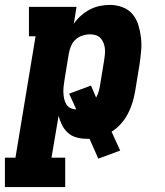

<svg xmlns="http://www.w3.org/2000/svg" viewBox="-51 -558 671 783"><path d="M-31 205V85H12L94 -410H67V-530H261L250 -461Q262 -479 279 -494Q296 -509 315 -519Q334 -529 355 -533.5Q376 -538 397 -538Q424 -538 449 -528.5Q474 -519 490 -499.5Q506 -480 513.5 -455Q521 -430 524 -403.5Q527 -377 524.5 -349.5Q522 -322 518 -295L500 -185Q496 -162 489 -139Q482 -116 470.5 -94Q459 -72 442 -53Q425 -34 404 -21L439 56L350 89L314 8Q311 8 308 8Q305 8 303 8Q281 8 261 2.5Q241 -3 226 -16.5Q211 -30 202 -48Q193 -66 188 -86L159 85H215V205ZM260 -112 231 -176 320 -209 341 -160Q347 -171 350.5 -182Q354 -193 356 -204L374 -314Q376 -326 377 -338.5Q378 -351 376.5 -362.5Q375 -374 370.5 -384.5Q366 -395 358.5 -403Q351 -411 339.5 -414.5Q328 -418 316 -418Q301 -418 285.5 -413Q270 -408 258 -397.5Q246 -387 239.5 -372Q233 -357 230 -342L212 -232Q210 -219 208.5 -206Q207 -193 207.5 -180.5Q208 -168 210.5 -156Q213 -144 219 -133.5Q225 -123 236 -117.5Q247 -112 260 -112Z"/></svg>

Font: Iosevka Curly Slab HvEx
Style: Italic
Weight: 900
Width: 7
Italic angle: -9°
Monospace: yes
Designer: Belleve Invis
Foundry: Belleve Invis
Version: Version 11.1.0; ttfautohint (v1.8.3)